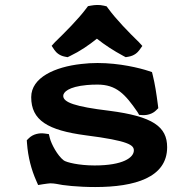

<svg xmlns="http://www.w3.org/2000/svg" viewBox="-20 -744 780 774"><path d="M409.9 -718.4 398.8 -721.1C380 -725.5 362.1 -724.2 346.8 -721.4L334.7 -719.2L328 -710.3C295.6 -666.8 241.9 -613.2 201.2 -573.7L188.2 -559.3L199 -543.1C207 -531.1 221.1 -519.4 241.5 -515.6L252.5 -513.5L262.4 -518.2C303.1 -537.7 338 -561.8 370.6 -588C402.1 -563 438.6 -539.2 476.6 -518.9L486.7 -513.5L498.3 -515.5C521.3 -519.4 535.1 -532.6 542.1 -542.5L553.8 -558.8L540.3 -573.7C499.7 -613.1 448.5 -665.5 416 -710.1ZM88 -178.6 88.8 -167.2C93 -109.3 106.8 -59.3 125.9 -16L133.7 1.9L152.9 -1.3C163.6 -3.1 180.7 -5 182.8 -5C189.1 -5 202.9 -3.8 206.2 -2.9C232.8 3.3 294.1 10 363.7 10C523.3 10 653.8 -28.2 653.8 -150.6C653.8 -233.1 596.6 -274.8 420.3 -297.5C282 -314.1 234.9 -331.5 234.9 -357.5C234.9 -372.1 255.3 -394.3 330.2 -401.2C343.2 -402.4 357.5 -403 373.1 -403C449 -403 484.5 -364.6 534.2 -292.4L540.9 -280.9L554.2 -280C564.6 -279.4 574.3 -280.8 582.9 -283.6C593.4 -286.9 602.4 -292.3 609.4 -299.3L618.1 -308L616.6 -320.2C610.5 -367.6 604.4 -406.4 596 -440.1L592.7 -453.4L579.7 -457.7C543.8 -469.7 462.2 -490 373.1 -490C351.1 -490 329.2 -488.7 307.8 -486.1C201.3 -474.4 105.8 -431.5 105.8 -352.3C105.8 -259.1 172.1 -218.8 325.7 -198.5C500.7 -176.3 519.6 -158.7 519.6 -137.6C519.6 -109 476.5 -77 361.3 -77C297.4 -77 248.5 -89.5 237.4 -97.1C211.4 -116.5 186.8 -163.9 181 -187.1L176.9 -203.4L160.3 -205.7C139.2 -208.8 113.3 -203.9 96.1 -186.7Z"/></svg>

Font: Linux Libertine Mono O 
Style: Mono Bold
Weight: 400
Designer: Philipp H. Poll
Foundry: Philipp H. Poll
Version: Version 5.1.7